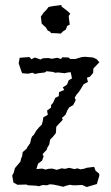

<svg xmlns="http://www.w3.org/2000/svg" viewBox="-20 -739 446 771"><path d="M126 -60 149 -62 163 -58 174 -61 190 -62 208 -57 227 -63 241 -61 258 -65 279 -60 291 -63 303 -59 320 -62 327 -65 358 -69 364 -53 378 -42 379 -34 369 0 328 12 311 4H302L287 5H272L261 3L245 7L234 11L213 6L193 2L180 1L169 5L151 4L136 9L128 7L113 6L93 5L85 2L50 3L34 -6L29 -34L35 -45L40 -64L62 -90L65 -103L69 -112L71 -128L88 -143L89 -147L101 -164L105 -182L109 -191L116 -198L126 -215L137 -228L148 -239L152 -254L154 -268L172 -278L169 -295L185 -307V-317L193 -326L202 -346L216 -353L217 -369L238 -378L232 -388L249 -399L256 -417L269 -424L264 -449L253 -448L239 -445L214 -448L200 -447L194 -450L167 -453L160 -448L134 -445L121 -442L110 -447L93 -443L69 -445L65 -455L55 -485L59 -507L98 -510L106 -501L120 -508L143 -500L152 -505L174 -506L188 -503L210 -507L225 -502L230 -509L256 -508L262 -502H282L302 -508L310 -510L321 -511L354 -508L367 -502L379 -489L355 -464L354 -446L341 -431L329 -427L333 -410L316 -401L304 -381L296 -369L288 -360L280 -347L284 -337L274 -317L258 -308L251 -297L243 -278L229 -266L232 -258L216 -241L206 -230L205 -212L204 -204L191 -188L181 -178L178 -159L170 -146L168 -138L151 -120L155 -111L149 -94L133 -82ZM224 -604 213 -605 195 -606H185L181 -612L172 -616L164 -629L155 -637L147 -645L146 -657L144 -672L151 -682L155 -688L166 -699L175 -711L196 -715L206 -716L226 -719L228 -712L239 -704L248 -697L254 -692L262 -684L256 -675L257 -663L259 -649L260 -640L250 -635L244 -620L233 -613Z"/></svg>

Font: Winky Rough Light
Style: Regular
Weight: 300
Designer: Simon Atzbach
Foundry: typofactur
Version: Version 1.206; ttfautohint (v1.8.4.7-5d5b)